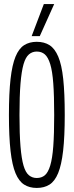

<svg xmlns="http://www.w3.org/2000/svg" viewBox="-20 -916 363 946"><path d="M161 10Q125 10 99 -6.5Q73 -23 56.5 -62.5Q40 -102 32 -172Q24 -242 24 -349Q24 -457 32 -527Q40 -597 56.5 -637Q73 -677 99 -693.5Q125 -710 161 -710Q198 -710 224 -693.5Q250 -677 267 -637Q284 -597 291.5 -527Q299 -457 299 -350Q299 -243 291 -173Q283 -103 266.5 -63Q250 -23 224 -6.5Q198 10 161 10ZM161 -39Q185 -39 201 -52.5Q217 -66 227.5 -100.5Q238 -135 242.5 -195.5Q247 -256 247 -349Q247 -444 242.5 -505Q238 -566 227.5 -600Q217 -634 201 -648Q185 -662 161 -662Q139 -662 122.5 -648Q106 -634 96 -599.5Q86 -565 81 -504Q76 -443 76 -349Q76 -255 81 -194.5Q86 -134 96 -100Q106 -66 122.5 -52.5Q139 -39 161 -39ZM136 -738 196 -896H247L176 -738Z"/></svg>

Font: Georama Extra Condensed Light
Style: Regular
Weight: 300
Width: 2
Designer: Jean-Baptiste Levee
Foundry: Production Type
Version: Version 1.000